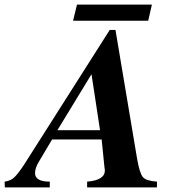

<svg xmlns="http://www.w3.org/2000/svg" viewBox="-88 -813 775 833"><path d="M290 0V-25Q367 -31 367 -74Q367 -77 365 -89L353 -208H138L81 -112Q64 -84 64 -62Q64 -25 128 -25V0H-67L-68 -25Q-42 -28 -25 -44.5Q-8 -61 18 -101L388 -683H413L507 -123Q518 -61 532 -44.5Q546 -28 593 -25V0ZM161 -248H346L309 -491ZM571 -793 555 -723H229L246 -793Z"/></svg>

Font: STIX
Style: Bold Italic
Weight: 700
Italic angle: -16.33°
Designer: MicroPress Inc., with final additions and corrections provided by Coen Hoffman, Elsevier (retired)
Version: Version 1.1.1